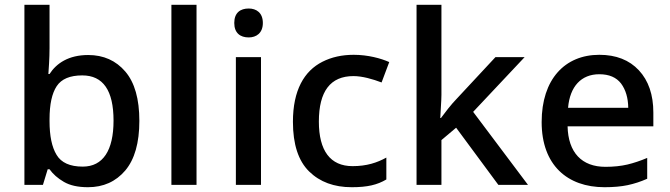

<svg xmlns="http://www.w3.org/2000/svg" viewBox="-20 -780 2825 810"><path d="M189 -759.8H83V0H161.1L181.2 -65.9H189C203.6 -45.4 223.6 -27.8 249.5 -12.7C275.4 2.4 309.1 9.8 351.1 9.8C416 9.8 468.3 -13.7 508.3 -60.5C547.9 -107.4 567.9 -177.2 567.9 -270C567.9 -362.3 548.3 -431.6 508.8 -478C469.2 -524.4 417 -547.9 352.1 -547.9C269.5 -547.9 218.3 -513.2 189 -467.8H184.1C185.5 -489.3 189 -532.7 189 -577.1ZM327.1 -461.9C415 -461.9 459 -398.4 459 -271C459 -145.5 414.6 -77.1 329.1 -77.1C274.9 -77.1 238.3 -93.8 218.8 -126.5C198.7 -159.2 189 -207 189 -269V-276.9C189 -339.8 199.2 -386.2 219.2 -416.5C239.3 -446.8 274.9 -461.9 327.1 -461.9Z M809.1 -759.8H703.1V0H809.1Z M1029.3 -744.1C994.1 -744.1 968.3 -726.6 968.3 -683.1C968.3 -640.1 994.1 -622.1 1029.3 -622.1C1061 -622.1 1088.9 -640.1 1088.9 -683.1C1088.9 -726.6 1061 -744.1 1029.3 -744.1ZM975.1 -539.1V0H1081.1V-539.1Z M1463.9 9.8C1529.8 9.8 1571.3 0 1609.9 -22.9V-115.2C1571.3 -93.8 1527.3 -79.1 1467.3 -79.1C1373.5 -79.1 1325.2 -144 1325.2 -267.1C1325.2 -395 1374 -459 1471.2 -459C1508.3 -459 1552.7 -446.3 1589.8 -432.1L1622.1 -518.1C1587.4 -533.7 1532.2 -548.8 1472.2 -548.8C1422.9 -548.8 1378.9 -539.1 1340.3 -519.5C1263.2 -480.5 1215.8 -399.4 1215.8 -266.1C1215.8 -170.9 1238.8 -101.1 1284.2 -56.6C1329.6 -12.2 1389.2 9.8 1463.9 9.8Z M1842.3 -759.8H1737.3V0H1842.3V-189L1904.3 -241.2L2082.5 0H2207.5L1976.1 -308.1L2193.4 -539.1H2070.3L1905.3 -361.8C1895 -351.6 1883.8 -337.9 1870.6 -321.8C1857.4 -305.2 1847.7 -292 1840.3 -282.2H1837.4C1838.4 -309.6 1842.3 -354.5 1842.3 -379.9Z M2508.3 -548.8C2363.3 -548.8 2265.1 -445.8 2265.1 -265.1C2265.1 -83.5 2373.5 9.8 2530.3 9.8C2568.4 9.8 2601.1 6.8 2628.4 1C2655.8 -4.9 2683.1 -13.7 2710.4 -25.9V-113.8C2681.6 -101.6 2653.8 -92.3 2627 -85.9C2600.1 -79.6 2568.8 -76.2 2534.2 -76.2C2434.6 -76.2 2377 -136.2 2374.5 -247.1H2736.3V-305.2C2736.3 -380.4 2715.8 -439.9 2675.3 -483.4C2634.8 -526.9 2579.1 -548.8 2508.3 -548.8ZM2508.3 -466.8C2549.8 -466.8 2580.1 -453.6 2600.1 -427.7C2619.6 -401.4 2629.9 -367.2 2630.4 -325.2H2376.5C2384.3 -415.5 2432.1 -466.8 2508.3 -466.8Z"/></svg>

Font: Noto Reveo Sans
Style: Regular
Weight: 500
Designer: Monotype Design Team
Foundry: Monotype Imaging Inc.
Version: Version 2.007